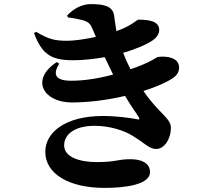

<svg xmlns="http://www.w3.org/2000/svg" viewBox="-20 -844 1040 937"><path d="M311 -759C337 -756 368 -750 385 -745C415 -736 422 -726 434 -697L448 -664C398 -653 344 -645 307 -645C244 -645 215 -654 156 -689L146 -682C184 -583 225 -550 335 -550C386 -550 440 -556 491 -565C505 -536 519 -506 532 -480C449 -458 383 -450 327 -450C252 -450 235 -479 269 -533L257 -541C125 -454 194 -344 330 -344C414 -344 506 -356 590 -376C618 -329 643 -295 658 -271C662 -263 661 -259 649 -262C615 -269 544 -278 483 -278C297 -278 201 -197 201 -103C201 4 316 73 490 73C589 73 712 58 712 -4C712 -51 666 -67 617 -67C550 -67 550 -53 451 -53C376 -53 293 -74 293 -135C293 -188 344 -230 442 -230C519 -230 589 -205 624 -183C691 -143 707 -117 743 -117C780 -117 814 -163 814 -221C814 -268 754 -291 680 -400C737 -418 787 -439 821 -461C847 -478 854 -497 854 -514C854 -563 795 -572 750 -566C744 -565 717 -540 617 -506C603 -533 592 -557 581 -586C642 -604 694 -626 725 -647C748 -663 757 -682 757 -698C757 -742 704 -748 656 -748C647 -748 621 -717 548 -692C543 -722 539 -753 537 -768C531 -812 491 -824 425 -824C378 -824 339 -801 308 -769Z"/></svg>

Font: Noto Serif CJK JP Black
Style: Regular
Weight: 900
Designer: Ryoko NISHIZUKA 西塚涼子 (kana & ideographs); Frank Grießhammer (Latin, Greek & Cyrillic); Wenlong ZHANG 张文龙 (bopomofo); San
Foundry: Adobe Systems Incorporated
Version: Version 1.001;PS 1.001;hotconv 16.6.54;makeotf.lib2.5.65590